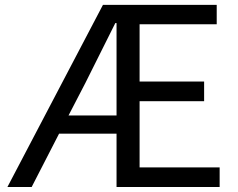

<svg xmlns="http://www.w3.org/2000/svg" viewBox="-20 -753 958 773"><path d="M255.9 -288.1H449.2V-660.2H444.3L324.2 -419.9ZM542 -79.1H864.3V0H449.2V-214.8H217.8L107.4 0H9.8L394.5 -733.4H852.5V-655.3H542V-424.8H801.8V-345.7H542Z"/></svg>

Font: GenYoGothic TW TTF Regular
Style: Regular
Weight: 400
Version: Version 1.300